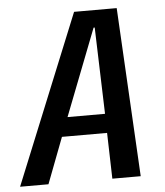

<svg xmlns="http://www.w3.org/2000/svg" viewBox="-78 -721 658 765"><g transform="rotate(-5 251.0 -338.0)"><path d="M-28.5 0 246.5 -675.5H417L454 0H340.5L335.5 -183.5H155L85 0ZM184 -260H334L323 -606H318.5Z"/></g></svg>

Font: Anybody Medium
Style: Italic
Weight: 500
Italic angle: -10°
Designer: Tyler Finck
Foundry: Etcetera Type Company
Version: Version 1.010; ttfautohint (v1.8.3) -l 8 -r 50 -G 200 -x 14 